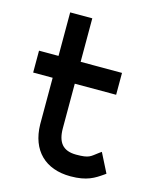

<svg xmlns="http://www.w3.org/2000/svg" viewBox="-100 -701 626 780"><g transform="rotate(15 212.5 -310.5)"><path d="M16 -357H98V-161C100 -52 165 11 271 11C340 11 370 -9 403 -32L410 -37L369 -118L359 -111C329 -89 327 -80 271 -80C215 -80 191 -110 191 -170V-357H365V-449H191V-632H98V-449H16Z"/></g></svg>

Font: Charger Pro
Style: ExBdNar
Weight: 400
Designer: Jasper
Foundry: Cannot Into Space Fonts
Version: Version 1.09